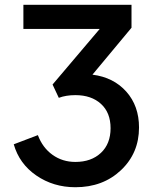

<svg xmlns="http://www.w3.org/2000/svg" viewBox="-20 -765 651 797"><path d="M293 12.2Q201.7 12.2 130.9 -36.4Q60.1 -85 37.1 -166L137.2 -204.1Q156.7 -151.9 198 -122.3Q239.3 -92.8 293 -92.8Q358.9 -92.8 398.9 -130.4Q439 -168 439 -232.9Q439 -297.4 399.2 -333.7Q359.4 -370.1 293 -370.1Q253.9 -370.1 224.1 -358.9L198.2 -414.1L394 -645H77.1V-745.1H525.9V-649.9L363.8 -455.1Q451.7 -443.8 504.4 -384.5Q557.1 -325.2 557.1 -235.8Q557.1 -129.4 482.2 -58.6Q407.2 12.2 293 12.2Z"/></svg>

Font: Plus Jakarta Sans SemiBold
Style: Regular
Weight: 600
Designer: Gumpita Rahayu
Foundry: Tokotype
Version: Version 2.006